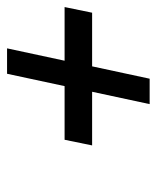

<svg xmlns="http://www.w3.org/2000/svg" viewBox="30 -607 444 544"><g transform="rotate(-90 252.0 -335.0)"><path d="M128 -374 112 -296H264L229 -133H301L336 -296H488L504 -374H352L387 -537H315L280 -374Z"/></g></svg>

Font: LT Wave Text Italic
Style: Regular
Weight: 400
Designer: Daniel Lyons
Version: Version 2.5 (Glyphs App)